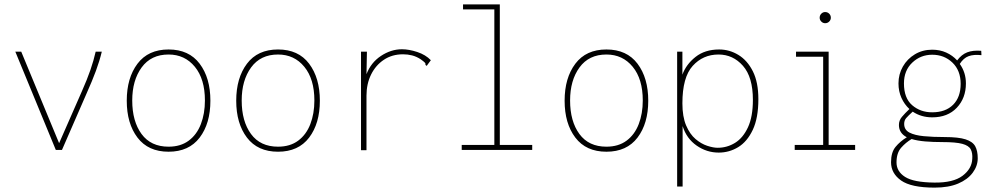

<svg xmlns="http://www.w3.org/2000/svg" viewBox="-20 -685 4540 877"><path d="M235 0 50 -449H77L250 -31L354 -268Q378 -322 393 -365.5Q408 -409 417 -449H445Q435 -407 418 -361Q401 -315 375 -257L263 0Z M750 8Q657 8 608 -56.5Q559 -121 559 -225Q559 -329 608 -394Q657 -459 750 -459Q843 -459 892 -394Q941 -329 941 -225Q941 -121 892 -56.5Q843 8 750 8ZM750 -15Q805 -15 842 -42.5Q879 -70 897.5 -118Q916 -166 916 -226Q916 -324 870 -380Q824 -436 750 -436Q670 -436 627 -377Q584 -318 584 -226Q584 -131 626.5 -73Q669 -15 750 -15Z M1250 8Q1157 8 1108 -56.5Q1059 -121 1059 -225Q1059 -329 1108 -394Q1157 -459 1250 -459Q1343 -459 1392 -394Q1441 -329 1441 -225Q1441 -121 1392 -56.5Q1343 8 1250 8ZM1250 -15Q1305 -15 1342 -42.5Q1379 -70 1397.5 -118Q1416 -166 1416 -226Q1416 -324 1370 -380Q1324 -436 1250 -436Q1170 -436 1127 -377Q1084 -318 1084 -226Q1084 -131 1126.5 -73Q1169 -15 1250 -15Z M1629 -449H1656L1654 -346Q1674 -399 1720 -429.5Q1766 -460 1816 -460Q1848 -460 1886 -447.5Q1924 -435 1948 -410L1934 -391L1929 -384L1923 -389Q1925 -394 1920.5 -399Q1916 -404 1902 -414Q1882 -427 1862 -432Q1842 -437 1821 -437Q1771 -437 1733.5 -412Q1696 -387 1675 -344.5Q1654 -302 1654 -248V1H1629Z M2089 0V-23H2238V-642H2095V-665H2263V-23H2411V0Z M2750 8Q2657 8 2608 -56.5Q2559 -121 2559 -225Q2559 -329 2608 -394Q2657 -459 2750 -459Q2843 -459 2892 -394Q2941 -329 2941 -225Q2941 -121 2892 -56.5Q2843 8 2750 8ZM2750 -15Q2805 -15 2842 -42.5Q2879 -70 2897.5 -118Q2916 -166 2916 -226Q2916 -324 2870 -380Q2824 -436 2750 -436Q2670 -436 2627 -377Q2584 -318 2584 -226Q2584 -131 2626.5 -73Q2669 -15 2750 -15Z M3073 167V-449H3097V-344Q3114 -391 3157 -425Q3200 -459 3265 -459Q3312 -459 3353 -434Q3394 -409 3419 -359Q3444 -309 3444 -232Q3444 -146 3418.5 -92Q3393 -38 3352 -13Q3311 12 3263 12Q3208 12 3162 -20Q3116 -52 3098 -109V167ZM3258 -10Q3301 -10 3337.5 -32.5Q3374 -55 3396.5 -103.5Q3419 -152 3419 -229Q3419 -333 3373.5 -384.5Q3328 -436 3262 -436Q3191 -436 3144 -384Q3097 -332 3097 -213Q3097 -152 3114 -112Q3131 -72 3157 -50Q3183 -28 3210.5 -19Q3238 -10 3258 -10Z M3610 0V-23H3740V-426H3616V-449H3765V-23H3886V0ZM3749 -579Q3739 -579 3731.5 -586.5Q3724 -594 3724 -604Q3724 -615 3731.5 -622.5Q3739 -630 3749 -630Q3760 -630 3767.5 -622.5Q3775 -615 3775 -604Q3775 -594 3767.5 -586.5Q3760 -579 3749 -579Z M4238 -149Q4188 -149 4149 -175Q4128 -156 4119 -145.5Q4110 -135 4110 -119Q4110 -92 4134 -79.5Q4158 -67 4199.5 -63Q4241 -59 4295 -59Q4358 -59 4390.5 -48.5Q4423 -38 4434.5 -17Q4446 4 4446 38Q4446 73 4423 104Q4400 135 4356.5 153.5Q4313 172 4249 172Q4142 172 4096 139.5Q4050 107 4050 56Q4050 11 4070.5 -14Q4091 -39 4122 -58Q4086 -77 4086 -114Q4086 -135 4099.5 -151Q4113 -167 4134 -187Q4111 -208 4097.5 -238Q4084 -268 4084 -304Q4084 -346 4104 -381Q4124 -416 4159 -437Q4194 -458 4238 -458Q4273 -458 4302 -445Q4331 -432 4352 -409Q4372 -436 4398 -446Q4424 -456 4462 -453L4463 -433Q4428 -437 4404.5 -428.5Q4381 -420 4364 -393Q4392 -354 4392 -304Q4392 -237 4350.5 -193Q4309 -149 4238 -149ZM4238 -172Q4299 -172 4333.5 -206.5Q4368 -241 4368 -302Q4368 -363 4330.5 -399Q4293 -435 4238 -435Q4185 -435 4147 -399Q4109 -363 4109 -304Q4109 -237 4146.5 -204.5Q4184 -172 4238 -172ZM4248 149Q4334 150 4376.5 118Q4419 86 4421 41Q4423 14 4414 -3Q4405 -20 4375.5 -28Q4346 -36 4285 -36Q4242 -36 4206 -39Q4170 -42 4144 -50Q4117 -34 4096 -10Q4075 14 4075 57Q4075 98 4114 123Q4153 148 4248 149Z"/></svg>

Font: Inconsolata ExtraLight
Style: Regular
Weight: 200
Monospace: yes
Designer: Raph Levien, Cyreal, Brenton Simpson
Foundry: Raph Levien, Cyreal, Google
Version: Version 3.001; ttfautohint (v1.8.2.53-6de2)